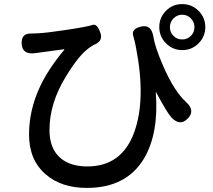

<svg xmlns="http://www.w3.org/2000/svg" viewBox="-20 -847 1040 939"><path d="M405 72Q280 72 204 6Q122 -64 122 -189Q122 -309 176 -424Q217 -511 294 -603Q297 -607 292 -606L151 -587Q90 -579 86 -631Q83 -683 129 -683Q134 -683 163 -684Q208 -686 306 -701Q411 -717 432.5 -725Q454 -733 470 -689Q487 -646 438 -627Q433 -625 412 -610Q364 -574 303 -474Q222 -343 222 -211Q222 -119 277 -73Q325 -33 407 -33Q575 -33 636 -199Q695 -360 645 -615Q640 -643 632 -670Q620 -706 670 -717Q720 -729 730 -668Q738 -616 777 -527Q831 -401 891 -347Q936 -306 898 -267Q860 -228 818 -273Q796 -297 744 -395Q742 -399 742 -394Q757 -196 685 -73Q599 72 405 72ZM871.5 -602Q825 -602 792 -635Q759 -668 759 -714.5Q759 -761 791.5 -794Q824 -827 871 -827Q918 -827 951 -794Q984 -761 984 -714.5Q984 -668 951 -635Q918 -602 871.5 -602ZM871 -654Q896 -654 913.5 -671.5Q931 -689 931 -714Q931 -739 913.5 -757Q896 -775 871 -775Q846 -775 828.5 -757Q811 -739 811 -714Q811 -689 828.5 -671.5Q846 -654 871 -654Z"/></svg>

Font: Resource Han Rounded JP Medium
Style: Regular
Weight: 500
Designer: Cyano Hao (round all glyphs); Ryoko NISHIZUKA 西塚涼子 (kana, bopomofo & ideographs); Paul D. Hunt (Latin, Greek & Cyrillic)
Foundry: Cyano Hao
Version: 0.990